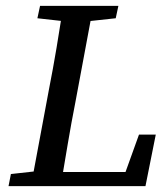

<svg xmlns="http://www.w3.org/2000/svg" viewBox="-20 -632 561 652"><path d="M9 0 17 -41 134 -54H142L133 0ZM85 0 146 -327Q160 -398 172 -469.5Q184 -541 195 -612H297L236 -285Q222 -214 210 -142.5Q198 -71 186 0ZM107 -570 116 -612H382L373 -570L253 -557H223ZM133 0 141 -48H453L389 0L452 -175H509L474 0Z"/></svg>

Font: Lisu Bosa SemiBold
Style: Italic
Weight: 600
Italic angle: -19°
Designer: David Morse, Annie Olsen, Victor Gaultney, Frank Grießhammer (Latin)
Foundry: SIL International
Version: Version 2.000